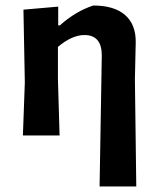

<svg xmlns="http://www.w3.org/2000/svg" viewBox="-20 -491 571 696"><path d="M191 -467V-399H197Q254 -450 318 -471Q394 -471 433.5 -436.5Q473 -402 472 -337L469 -204L474 185H341L349 -290Q349 -364 286 -364Q241 -364 190 -321V-205L196 0H63L70 -192L65 -456Z"/></svg>

Font: Alegreya Sans SC
Style: Bold
Weight: 700
Designer: Juan Pablo del Peral
Foundry: Huerta Tipografica
Version: Version 2.007